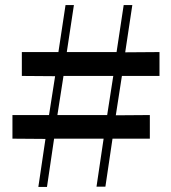

<svg xmlns="http://www.w3.org/2000/svg" viewBox="-20 -743 674 756"><path d="M608 -444H460L436 -289L570 -290V-197H423L395 -8H360L388 -197H193L165 -7H131L159 -196L29 -197V-290H173L197 -443L66 -444V-538H210L238 -723H271L243 -538H439L467 -723H501L473 -537L608 -538ZM402 -290 426 -444H230L206 -290Z"/></svg>

Font: XinYuGongZhangJiaSongA
Style: Regular
Weight: 900
Designer: XinYuGong
Foundry: Adobe Systems Incorporated
Version: Version 1.00